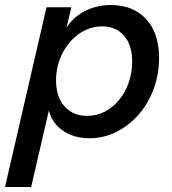

<svg xmlns="http://www.w3.org/2000/svg" viewBox="-53 -539 686 764"><path d="M303 11Q253 11 215 -8.5Q177 -28 156.5 -62.5Q136 -97 137 -141H151L71 205H-33L132 -510H231L207 -409L202 -412Q228 -463 277.5 -491Q327 -519 388 -519Q477 -519 528.5 -463Q580 -407 580 -309Q580 -243 558.5 -185Q537 -127 499 -83.5Q461 -40 411 -14.5Q361 11 303 11ZM293 -78Q332 -78 364.5 -95Q397 -112 421.5 -142Q446 -172 459.5 -211.5Q473 -251 473 -294Q473 -359 441 -396.5Q409 -434 353 -434Q322 -434 294.5 -422.5Q267 -411 244.5 -391Q222 -371 205 -344Q188 -317 179 -285Q170 -253 170 -219Q170 -153 204 -115.5Q238 -78 293 -78Z"/></svg>

Font: Instrument Sans Medium
Style: Italic
Weight: 500
Italic angle: -13°
Designer: Rodrigo Fuenzalida
Foundry: fragTYPE
Version: Version 1.000;gftools[0.9.28]